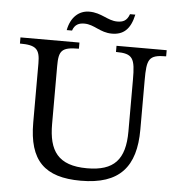

<svg xmlns="http://www.w3.org/2000/svg" viewBox="-56 -869 865 934"><g transform="rotate(5 376.0 -402.0)"><path d="M373 12C562 12 640 -79 640 -261V-502C640 -605 648 -627 734 -627V-657H489V-627C573 -627 583 -604 583 -499V-247C583 -109 529 -51 398 -51C255 -51 210 -121 210 -251V-534C210 -609 223 -627 308 -627V-657H20V-627C99 -627 118 -609 118 -539V-250C118 -64 196 12 373 12ZM267 -712C277 -743 299 -751 324 -751C373 -751 403 -714 461 -714C516 -714 551 -742 567 -816H541C529 -782 509 -775 482 -775C435 -775 403 -811 343 -811C293 -811 253 -776 241 -712Z"/></g></svg>

Font: STIX Two Text
Style: Regular
Weight: 400
Designer: Ross Mills, John Hudson & Paul Hanslow, Tiro Typeworks Ltd; with prior portions MicroPress Inc., and Coen Hoffman.
Foundry: Tiro Typeworks Ltd
Version: Version 2.13 b171